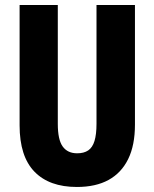

<svg xmlns="http://www.w3.org/2000/svg" viewBox="-20 -734 614 764"><path d="M517 -238Q517 -156 490 -101Q463 -46 412 -18Q361 10 286 10Q176 10 117 -51Q58 -112 58 -235V-714H210V-241Q210 -178 229.5 -151Q249 -124 287 -124Q314 -124 331 -135.5Q348 -147 356 -173Q364 -199 364 -242V-714H517Z"/></svg>

Font: Noto Sans Khmer ExtraCondensed ExtraBold
Style: Regular
Weight: 800
Width: 2
Designer: Danh Hong and the Monotype Design Team
Foundry: Monotype Imaging Inc.
Version: Version 2.004